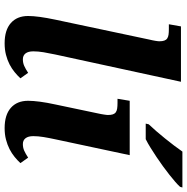

<svg xmlns="http://www.w3.org/2000/svg" viewBox="-9 -797 816 838"><g transform="rotate(90 399.0 -378.0)"><path d="M238.8 -69.8Q254.4 -69.8 267.6 -75.7Q280.8 -81.5 297.9 -92.8L321.8 -59.1Q310.1 -46.4 294.9 -33.9Q279.8 -21.5 261 -11.7Q242.2 -2 219.2 3.9Q196.3 9.8 168.9 9.8Q111.3 9.8 80.6 -17.3Q49.8 -44.4 49.8 -92.8Q49.8 -135.7 65.9 -211.9L152.8 -622.1Q154.3 -628.4 155.8 -635.3Q157.2 -642.1 158.2 -648.2Q159.2 -654.3 159.7 -658.7Q160.2 -663.1 160.2 -665Q160.2 -678.7 157.2 -687Q154.3 -695.3 147.9 -699.7Q141.6 -704.1 131.3 -705.6Q121.1 -707 106.9 -707H85.9L95.2 -759.8H336.9L217.8 -210.9Q211.9 -183.6 208 -159.9Q204.1 -136.2 204.1 -115.2Q204.1 -93.3 213.1 -81.5Q222.2 -69.8 238.8 -69.8Z M657.2 -536.1 587.9 -210.9Q582 -183.6 578.1 -159.9Q574.2 -136.2 574.2 -115.2Q574.2 -93.3 583.3 -81.5Q592.3 -69.8 608.9 -69.8Q624.5 -69.8 637.7 -75.7Q650.9 -81.5 668 -92.8L691.9 -59.1Q680.2 -46.4 665 -33.9Q649.9 -21.5 630.9 -11.7Q611.8 -2 589.1 3.9Q566.4 9.8 539.1 9.8Q481.4 9.8 450.7 -17.3Q419.9 -44.4 419.9 -92.8Q419.9 -114.3 423.8 -144Q427.7 -173.8 436 -211.9L475.1 -397.9Q476.6 -404.3 477.8 -411.1Q479 -418 480 -424.1Q481 -430.2 481.4 -434.6Q481.9 -439 481.9 -440.9Q481.9 -454.6 479 -462.9Q476.1 -471.2 469.7 -475.6Q463.4 -480 453.4 -481.4Q443.4 -482.9 429.2 -482.9H411.1L419.9 -536.1ZM522.5 -619.1Q536.1 -633.3 552.2 -651.9Q568.4 -670.4 584.2 -690.2Q600.1 -710 615 -729.5Q629.9 -749 641.6 -766.1H798.3L795.4 -755.9Q787.6 -747.1 773.9 -735.1Q760.3 -723.1 742.9 -709.5Q725.6 -695.8 705.8 -681.4Q686 -667 665.5 -653.3Q645 -639.6 625 -627.2Q605 -614.7 587.4 -606H519.5Z"/></g></svg>

Font: Droid Serif
Style: Bold Italic
Weight: 700
Italic angle: -12°
Designer: Monotype Design team
Foundry: Monotype Imaging Inc.
Version: Version 1.03